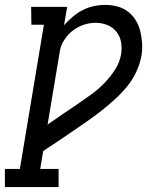

<svg xmlns="http://www.w3.org/2000/svg" viewBox="-66 -548 686 783"><path d="M-46 215V141H15L113 -447H62L61 -520H208L195 -445Q212 -464 231 -480Q250 -496 271.5 -507Q293 -518 316.5 -523Q340 -528 363 -528Q389 -528 413 -521.5Q437 -515 456 -500.5Q475 -486 487.5 -465.5Q500 -445 506 -421Q512 -397 513.5 -372Q515 -347 511 -321Q505 -288 490 -255.5Q475 -223 452 -195Q429 -167 402 -142.5Q375 -118 347 -96Q319 -74 289.5 -53.5Q260 -33 230 -12.5Q200 8 170.5 28Q141 48 110 68L98 141H173V215ZM128 -40Q158 -61 187.5 -81Q217 -101 246.5 -121Q276 -141 305 -162Q334 -183 359 -208.5Q384 -234 403.5 -264.5Q423 -295 428 -328Q432 -353 427.5 -377Q423 -401 408.5 -419Q394 -437 371.5 -446Q349 -455 324 -455Q300 -455 275.5 -447Q251 -439 230.5 -423Q210 -407 196 -385Q182 -363 178 -339Z"/></svg>

Font: Iosevka Plex Etoile
Style: Italic
Weight: 400
Italic angle: -9°
Designer: Belleve Invis
Foundry: Belleve Invis
Version: Version 25.1.1; ttfautohint (v1.8.4)